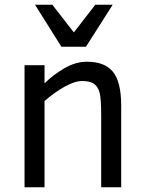

<svg xmlns="http://www.w3.org/2000/svg" viewBox="-20 -786 608 806"><path d="M404.8 0V-301.8Q404.8 -375 397.5 -399.4Q390.1 -423.8 373.5 -434.8Q356.9 -445.8 325.2 -445.8Q293 -445.8 250 -421.4Q207 -397 167 -361.8V0H83V-512.2H167V-436Q202.6 -471.7 250 -499.3Q297.4 -526.9 345.2 -526.9Q419.4 -526.9 454.1 -484.6Q488.8 -442.4 488.8 -341.8V0ZM340.8 -589.8H237.8L127 -766.1H199.7L290 -649.9L379.9 -766.1H453.1Z"/></svg>

Font: Lorenzo Sans
Style: Regular
Weight: 400
Foundry: Intel Corporation
Version: Version 1.00; ttfautohint (v1.5)